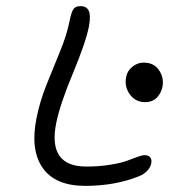

<svg xmlns="http://www.w3.org/2000/svg" viewBox="-20 -646 596 626"><path d="M257.8 -40Q160.2 -40 119.1 -98.6Q78.1 -157.2 99.1 -261.2Q109.4 -314 131.6 -369.6Q153.8 -425.3 175.5 -477.8Q197.3 -530.3 206.1 -574.2Q211.9 -604 218.5 -615Q225.1 -626 242.2 -626Q262.7 -626 269.5 -610.4Q276.4 -594.7 270 -560.1Q259.8 -507.8 217.8 -407.2Q175.8 -306.6 163.1 -244.1Q135.3 -103 261.2 -103Q303.7 -103 339.4 -108.9Q375 -114.7 393.3 -121.6Q411.6 -128.4 427.5 -134.3Q443.4 -140.1 451.2 -140.1Q463.9 -140.1 469.7 -133.1Q475.6 -126 473.1 -113.8Q471.2 -101.1 460.2 -89.4Q449.2 -77.6 434.1 -71.8Q356 -40 257.8 -40ZM453.1 -313Q421.9 -313 403.6 -337.9Q385.3 -362.8 391.1 -394Q394.5 -414.6 411.4 -428.2Q428.2 -441.9 448.2 -441.9Q481.9 -441.9 498.5 -417.2Q515.1 -392.6 509.8 -363.8Q505.9 -342.8 491.5 -327.9Q477.1 -313 453.1 -313Z"/></svg>

Font: Shantell Sans Irregular
Style: Italic
Weight: 300
Italic angle: -11.31°
Designer: Stephen Nixon, Anya Danilova, Shantell Martin
Foundry: Arrow Type
Version: Version 1.006;[9816181b4]